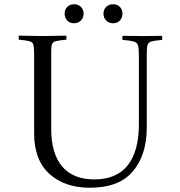

<svg xmlns="http://www.w3.org/2000/svg" viewBox="-20 -868 843 900"><path d="M68 -701Q90 -701 124 -700Q158 -699 179 -699Q200 -699 234.5 -700Q269 -701 291 -701Q292 -692 291 -682Q258 -679 243 -675.5Q228 -672 224 -661Q220 -650 220 -624V-265Q220 -148 271.5 -87.5Q323 -27 422 -27Q526 -27 578.5 -93Q631 -159 631 -286V-607Q631 -641 627 -655Q623 -669 607 -673.5Q591 -678 554 -681Q553 -691 554 -700Q574 -700 602.5 -699.5Q631 -699 648 -699Q666 -699 693 -699.5Q720 -700 740 -700Q741 -691 740 -681Q706 -678 691 -674Q676 -670 672 -658Q668 -646 668 -616V-271Q668 -142 603 -65Q538 12 402 12Q283 12 211.5 -53Q140 -118 140 -243V-615Q140 -645 136.5 -658Q133 -671 118 -675Q103 -679 68 -682Q67 -691 68 -701ZM283 -804Q283 -823 295 -835.5Q307 -848 327 -848Q347 -848 359.5 -835.5Q372 -823 372 -804Q372 -785 359.5 -772Q347 -759 327 -759Q307 -759 295 -772Q283 -785 283 -804ZM465 -804Q465 -823 477.5 -835.5Q490 -848 510 -848Q530 -848 542 -835.5Q554 -823 554 -804Q554 -785 542 -772Q530 -759 510 -759Q490 -759 477.5 -772Q465 -785 465 -804Z"/></svg>

Font: Castoro Titling
Style: Regular
Weight: 400
Version: Version 2.04